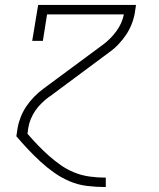

<svg xmlns="http://www.w3.org/2000/svg" viewBox="-20 -550 640 775"><path d="M406 205Q369 205 331.5 200.5Q294 196 260.5 181.5Q227 167 198 146.5Q169 126 143 102Q117 78 93 52.5Q69 27 46 0L51 -33Q55 -56 64 -78.5Q73 -101 86.5 -121Q100 -141 117.5 -159Q135 -177 154 -191L396 -370Q396 -370 396 -370Q396 -370 396 -370Q427 -393 450 -424.5Q473 -456 480 -492H170L153 -385H110L134 -530H529L524 -497Q520 -474 511 -451.5Q502 -429 488.5 -409Q475 -389 458 -371Q441 -353 421 -339L180 -160Q180 -160 179.5 -160Q179 -160 179 -160Q163 -148 148.5 -134Q134 -120 123 -104Q112 -88 104.5 -70Q97 -52 94 -33L91 -10Q111 13 132 35Q153 57 176 77.5Q199 98 224.5 116Q250 134 279.5 146Q309 158 341 162.5Q373 167 406 167H407V205Z"/></svg>

Font: Iosevka Curly Slab XLtExObl
Style: Regular
Weight: 200
Width: 7
Italic angle: -9°
Monospace: yes
Designer: Belleve Invis
Foundry: Belleve Invis
Version: Version 11.0.0; ttfautohint (v1.8.3)